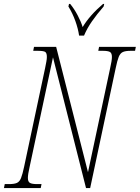

<svg xmlns="http://www.w3.org/2000/svg" viewBox="-43 -951 707 971"><path d="M-23 0 -19 -20H4Q29 -20 42.5 -26Q56 -32 63.5 -51Q71 -70 79 -108L185 -606Q189 -626 191.5 -639.5Q194 -653 194 -663Q194 -683 185.5 -688.5Q177 -694 148 -694H125L129 -714H241L402 -80L514 -606Q523 -645 523 -663Q523 -683 512.5 -688.5Q502 -694 477 -694H454L458 -714H644L640 -694H617Q592 -694 578.5 -688Q565 -682 557.5 -663.5Q550 -645 542 -606L413 0H392L225 -661L107 -108Q98 -69 98 -51Q98 -32 108.5 -26Q119 -20 144 -20H167L163 0ZM357 -771Q352 -806 338 -845Q324 -884 303 -918L306 -931H312Q332 -907 349.5 -874Q367 -841 375 -814Q392 -843 419 -873.5Q446 -904 478 -931H484L481 -918Q447 -879 422 -843Q397 -807 382 -771Z"/></svg>

Font: Noto Serif ExtraCondensed Thin
Style: Italic
Weight: 100
Width: 2
Italic angle: -12°
Designer: Monotype Design Team
Foundry: Monotype Imaging Inc.
Version: Version 2.013